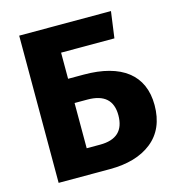

<svg xmlns="http://www.w3.org/2000/svg" viewBox="-104 -783 804 873"><g transform="rotate(-15 298.0 -346.5)"><path d="M229 -446V-569H480L497 -693H65V0H306C389 0 455 -19 504 -58C553 -97 578 -154 578 -229C578 -372 479 -446 303 -446ZM229 -119V-332H289C368 -332 407 -297 407 -227C407 -155 369 -119 292 -119Z"/></g></svg>

Font: Fira Sans
Style: Bold
Weight: 700
Designer: Carrois Corporate & Edenspiekermann AG
Foundry: Carrois Corporate GbR & Edenspiekermann AG
Version: Version 4.203